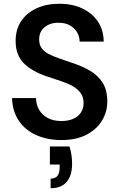

<svg xmlns="http://www.w3.org/2000/svg" viewBox="-20 -732 636 1020"><path d="M306 12Q230 12 171 -15Q112 -42 79 -92Q46 -142 44 -211H171Q172 -176 188 -148.5Q204 -121 234 -105Q264 -89 306 -89Q342 -89 368.5 -100.5Q395 -112 409.5 -133.5Q424 -155 424 -184Q424 -217 408 -238.5Q392 -260 365 -275Q338 -290 303 -301.5Q268 -313 229 -326Q147 -354 105 -397.5Q63 -441 63 -514Q63 -575 92 -619Q121 -663 173.5 -687.5Q226 -712 295 -712Q365 -712 417.5 -687Q470 -662 500 -617.5Q530 -573 531 -511H403Q403 -537 390 -559.5Q377 -582 352.5 -596.5Q328 -611 293 -611Q263 -612 239.5 -601.5Q216 -591 202 -571.5Q188 -552 188 -523Q188 -495 201 -476.5Q214 -458 238 -445.5Q262 -433 293.5 -422Q325 -411 363 -398Q416 -381 458 -356.5Q500 -332 525 -293Q550 -254 550 -192Q550 -138 522 -91.5Q494 -45 440 -16.5Q386 12 306 12ZM249 268V217Q274 217 285.5 202Q297 187 297 157V142H245V46H349Q357 70 360 94Q363 118 363 138Q363 201 334 234.5Q305 268 249 268Z"/></svg>

Font: DM Sans 16pt SemiBold
Style: Regular
Weight: 600
Version: Version 4.004;gftools[0.9.30]